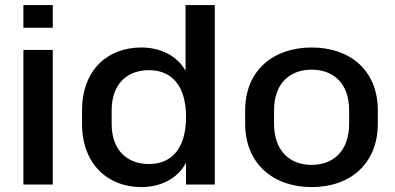

<svg xmlns="http://www.w3.org/2000/svg" viewBox="-20 -739 1582 769"><path d="M191.4 0V-539.1H73.7V0ZM191.4 -627.9V-718.8H73.7V-627.9Z M545.9 10.3C625.5 10.3 693.4 -25.4 725.1 -87.4V0H840.3V-718.8H723.1V-455.6C689.9 -515.1 623.5 -548.8 545.9 -548.8C410.2 -548.8 308.6 -458 308.6 -296.9V-243.2C308.6 -82.5 411.1 10.3 545.9 10.3ZM576.2 -82C492.2 -82 427.2 -134.3 427.2 -243.2V-296.9C427.2 -405.8 492.2 -458 576.2 -458C667 -458 725.1 -397 725.1 -270.5C725.1 -143.6 667 -82 576.2 -82Z M1228.5 10.3C1382.8 10.3 1493.2 -83.5 1493.2 -243.7V-296.9C1493.2 -456.5 1382.8 -548.8 1228.5 -548.8C1074.2 -548.8 961.9 -456.5 961.9 -296.9V-243.7C961.9 -83.5 1074.2 10.3 1228.5 10.3ZM1228.5 -78.6C1142.6 -78.6 1077.6 -132.3 1077.6 -243.7V-296.9C1077.6 -407.2 1142.6 -460 1228.5 -460C1313.5 -460 1378.4 -407.2 1378.4 -296.9V-243.7C1378.4 -132.8 1313.5 -78.6 1228.5 -78.6Z"/></svg>

Font: Winston Medium
Style: Regular
Weight: 500
Designer: Vernon Adams, Kim Jin-seong, David Berlow, Cristiano Sobral
Foundry: The Winston Project Authors
Version: Version 3.004